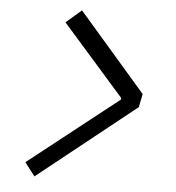

<svg xmlns="http://www.w3.org/2000/svg" viewBox="-53 -796 773 842"><g transform="rotate(5 333.5 -375.5)"><path d="M477.9 -371.7 479.2 -378.3 206.4 -688.2 274.1 -746.7 571 -404.3 559.2 -345.7 129.6 -3.3 84.6 -61.8Z"/></g></svg>

Font: TypoPRO Monoid
Style: Italic
Weight: 400
Width: 4
Italic angle: -11°
Monospace: yes
Version: Version 0.61